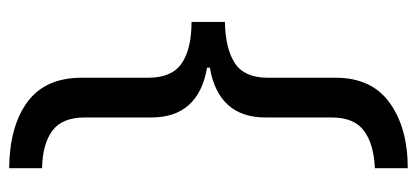

<svg xmlns="http://www.w3.org/2000/svg" viewBox="-266 -488 912 420"><g transform="rotate(-90 190.0 -278.0)"><path d="M32 86Q84 84 113.5 62.5Q143 41 143 -8V-153Q143 -256 252 -275V-281Q143 -300 143 -403V-549Q143 -598 114 -619.5Q85 -641 32 -642V-714Q124 -713 177 -674Q230 -635 230 -555V-409Q230 -358 261.5 -336.5Q293 -315 352 -315V-242Q293 -241 261.5 -220Q230 -199 230 -149V0Q230 79 175 118.5Q120 158 32 158Z"/></g></svg>

Font: Noto Sans Mongolian
Style: Regular
Weight: 400
Designer: Monotype Design Team
Foundry: Monotype Imaging Inc.
Version: Version 3.001; ttfautohint (v1.8.4.7-5d5b)